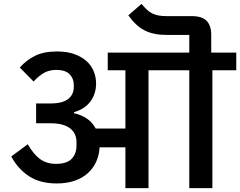

<svg xmlns="http://www.w3.org/2000/svg" viewBox="-20 -969 1237 989"><path d="M272 -24Q187 -24 130 -61Q73 -98 38 -163L123 -226Q152 -175 186 -150Q220 -125 268 -125Q325 -125 349.5 -151.5Q374 -178 374 -218V-238Q374 -257 367 -274.5Q360 -292 344 -305.5Q328 -319 302.5 -326.5Q277 -334 241 -334H166V-436H238Q302 -436 331 -459Q360 -482 360 -520V-533Q360 -565 338 -587Q316 -609 271 -609Q234 -609 206.5 -593.5Q179 -578 153 -549L82 -621Q115 -659 160.5 -681.5Q206 -704 274 -704Q326 -704 364 -690Q402 -676 426.5 -653.5Q451 -631 463 -601Q475 -571 475 -540Q475 -485 445.5 -446Q416 -407 361 -391V-386Q398 -378 427 -358.5Q456 -339 473 -307H626V-607H535V-698H955V-789H838Q771 -789 725.5 -812Q680 -835 641 -890L709 -949Q724 -931 737.5 -918.5Q751 -906 766 -899Q781 -892 798 -889Q815 -886 837 -886H967Q1021 -886 1044.5 -861.5Q1068 -837 1068 -790V-698H1197V-607H1074V0H955V-607H745V0H626V-210H493Q491 -170 475.5 -136Q460 -102 432.5 -77Q405 -52 364.5 -38Q324 -24 272 -24Z"/></svg>

Font: IBM Plex Sans Devanagari SemiBold
Style: Regular
Weight: 600
Designer: Mike Abbink, Paul van der Laan, Pieter van Rosmalen, Erin McLaughlin
Foundry: Bold Monday
Version: Version 1.1